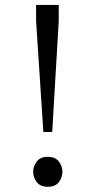

<svg xmlns="http://www.w3.org/2000/svg" viewBox="-20 -736 389 763"><path d="M152.3 -211.4 123.5 -651.4V-716.3H213.4V-651.4L187.5 -211.4ZM169.9 6.3Q140.1 6.3 126 -12.5Q111.8 -31.2 111.8 -53.7Q111.8 -75.7 126 -94.2Q140.1 -112.8 169.9 -112.8Q199.7 -112.8 213.9 -94.2Q228 -75.7 228 -53.7Q228 -30.8 213.9 -12.2Q199.7 6.3 169.9 6.3Z"/></svg>

Font: Comme
Style: Regular
Weight: 400
Designer: Vernon Adams
Foundry: Vernon Adams
Version: Version 1.000;gftools[0.9.27]